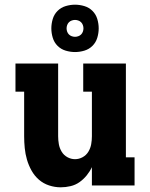

<svg xmlns="http://www.w3.org/2000/svg" viewBox="-20 -791 640 819"><path d="M239 8Q214 8 189.5 0Q165 -8 146 -24.5Q127 -41 114.5 -63.5Q102 -86 95 -110Q88 -134 85.5 -159.5Q83 -185 83 -210V-400H46V-520H228V-210Q228 -193 231 -176Q234 -159 243 -144Q252 -129 267.5 -120.5Q283 -112 300 -112Q317 -112 332.5 -120.5Q348 -129 357 -144Q366 -159 369 -176Q372 -193 372 -210V-400H335V-520H517V-120H554V0H372V-78Q363 -59 349.5 -42.5Q336 -26 319 -14Q302 -2 281 3Q260 8 239 8ZM300 -569Q280 -569 260 -575Q240 -581 225.5 -595.5Q211 -610 205 -630Q199 -650 199 -670Q199 -690 205 -710Q211 -730 225.5 -744.5Q240 -759 260 -765Q280 -771 300 -771Q320 -771 340 -765Q360 -759 374.5 -744.5Q389 -730 395 -710Q401 -690 401 -670Q401 -650 395 -630Q389 -610 374.5 -595.5Q360 -581 340 -575Q320 -569 300 -569ZM300 -634Q307 -634 314 -636.5Q321 -639 326 -644Q331 -649 333.5 -656Q336 -663 336 -670Q336 -677 333.5 -684Q331 -691 326 -696Q321 -701 314 -703.5Q307 -706 300 -706Q293 -706 286 -703.5Q279 -701 274 -696Q269 -691 266.5 -684Q264 -677 264 -670Q264 -663 266.5 -656Q269 -649 274 -644Q279 -639 286 -636.5Q293 -634 300 -634Z"/></svg>

Font: Iosevka Etoile Heavy
Style: Regular
Weight: 900
Designer: Belleve Invis
Foundry: Belleve Invis
Version: Version 22.1.2; ttfautohint (v1.8.4)